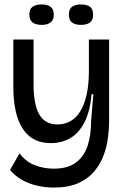

<svg xmlns="http://www.w3.org/2000/svg" viewBox="-20 -694 556 864"><path d="M222 150Q184 150 147 141.5Q110 133 79 115.5Q48 98 25 71L68 -4Q96 34 137 49.5Q178 65 221 65Q286 65 323 36.5Q360 8 375 -40.5Q390 -89 390 -149L400 -270H392Q385 -191 359.5 -142.5Q334 -94 295.5 -72Q257 -50 210 -50Q150 -50 113 -80.5Q76 -111 58 -167Q40 -223 40 -299V-516H131V-316Q131 -223 157 -178.5Q183 -134 238 -134Q270 -134 296.5 -148.5Q323 -163 341.5 -193.5Q360 -224 370 -269Q380 -314 380 -374V-516H471V-148Q471 -115 466 -75Q461 -35 446.5 4.5Q432 44 404.5 77Q377 110 332.5 130Q288 150 222 150ZM344 -582Q318 -582 304 -593Q290 -604 290 -629Q290 -653 304 -663.5Q318 -674 343 -674Q371 -674 385 -663.5Q399 -653 399 -628Q399 -604 385 -593Q371 -582 344 -582ZM168 -582Q141 -582 126.5 -593Q112 -604 112 -629Q112 -653 126.5 -663.5Q141 -674 167 -674Q193 -674 207.5 -663.5Q222 -653 222 -628Q222 -604 207.5 -593Q193 -582 168 -582Z"/></svg>

Font: Bricolage Grotesque 96pt
Style: Regular
Weight: 400
Version: Version 1.001;gftools[0.9.33.dev8+g029e19f]